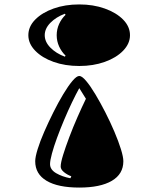

<svg xmlns="http://www.w3.org/2000/svg" viewBox="-20 -624 719 867"><path d="M338 -326Q274 -326 222 -344.5Q170 -363 139 -395Q108 -427 108 -465Q108 -504 139 -535.5Q170 -567 222 -585.5Q274 -604 338 -604Q401 -604 453 -585.5Q505 -567 536 -535.5Q567 -504 567 -465Q567 -427 536 -395Q505 -363 453 -344.5Q401 -326 338 -326ZM273 -368 276 -373Q258 -390 247 -414Q236 -438 236 -465Q236 -492 247 -516Q258 -540 276 -557L273 -562Q233 -547 207.5 -521Q182 -495 182 -465Q182 -435 207.5 -409Q233 -383 273 -368ZM338 223Q242 223 190.5 192.5Q139 162 139 104Q139 85 150 49.5Q161 14 180 -29.5Q199 -73 221 -117Q243 -161 265.5 -198.5Q288 -236 307 -258.5Q326 -281 338 -281Q350 -281 369 -258.5Q388 -236 410.5 -198.5Q433 -161 455.5 -117Q478 -73 496.5 -29.5Q515 14 526 49.5Q537 85 537 104Q537 162 485 192.5Q433 223 338 223ZM298 181 302 172Q283 165 268.5 153Q254 141 254 128Q254 111 265 75.5Q276 40 293 -5Q310 -50 330 -95.5Q350 -141 368 -178L338 -226Q323 -199 305 -161.5Q287 -124 269.5 -82.5Q252 -41 237.5 -1.5Q223 38 214.5 69.5Q206 101 206 117Q206 142 233.5 158Q261 174 298 181Z"/></svg>

Font: Diplomata
Style: Regular
Weight: 400
Designer: Eduardo Rodriguez Tunni
Foundry: Eduardo Rodriguez Tunni
Version: Version 1.002; ttfautohint (v1.8.4.7-5d5b);gftools[0.9.23]